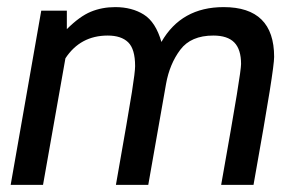

<svg xmlns="http://www.w3.org/2000/svg" viewBox="-20 -520 841 540"><path d="M96 -490H168V-438Q204 -474 235.5 -487Q267 -500 304 -500Q351 -500 384.5 -479Q418 -458 434 -402Q490 -500 609 -500Q751 -500 751 -360Q751 -342 738.5 -263.5Q726 -185 693 0H602Q634 -180 646 -253.5Q658 -327 658 -340Q658 -381 639 -400.5Q620 -420 580 -420Q517 -420 487 -380Q457 -340 447 -284L397 0H306Q342 -204 351 -261Q360 -318 360 -334Q360 -382 340.5 -401Q321 -420 283 -420Q206 -420 164 -356L101 0H10Z"/></svg>

Font: Cabin
Style: Italic
Weight: 400
Italic angle: -7°
Designer: Pablo Impallari
Foundry: Pablo Impallari. http://www.impallari.com Igino Marini. http://www.ikern.com
Version: Version 2.200